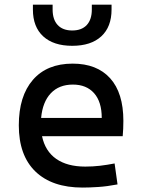

<svg xmlns="http://www.w3.org/2000/svg" viewBox="-20 -803 626 832"><path d="M337.9 9.8Q205.6 9.8 133.5 -59.8Q61.5 -129.4 61.5 -259.8Q61.5 -386.7 122.6 -457Q183.6 -527.3 294.9 -527.3Q399.9 -527.3 457.3 -463.9Q514.6 -400.4 514.6 -279.3Q514.6 -243.7 511.7 -212.9H162.1Q175.8 -147.9 223.6 -114.5Q271.5 -81.1 349.6 -81.1Q381.8 -81.1 413.1 -84.7Q444.3 -88.4 476.6 -94.7L489.3 -3.9Q443.4 4.9 405.3 7.3Q367.2 9.8 337.9 9.8ZM158.2 -292H420.9Q420.9 -361.8 387.7 -399.2Q354.5 -436.5 295.9 -436.5Q235.8 -436.5 200.2 -398.9Q164.6 -361.3 158.2 -292ZM293 -604.5Q211.9 -604.5 167.2 -645.5Q122.6 -686.5 122.6 -761.7V-782.7H208V-761.7Q208 -718.3 230 -694.6Q252 -670.9 293 -670.9Q334 -670.9 356 -694.6Q377.9 -718.3 377.9 -761.7V-782.7H463.4V-761.7Q463.4 -686.5 418.9 -645.5Q374.5 -604.5 293 -604.5Z"/></svg>

Font: Cascadia Code NF
Style: Regular
Weight: 400
Monospace: yes
Designer: Aaron Bell
Foundry: Saja Typeworks
Version: Version 2404.023; ttfautohint (v1.8.4)